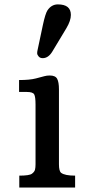

<svg xmlns="http://www.w3.org/2000/svg" viewBox="-20 -845 395 865"><path d="M65.9 0ZM66.9 -53.7Q112.3 -53.7 123.8 -62.3Q135.3 -70.8 137.7 -80.6Q140.1 -90.3 140.1 -105V-374Q140.1 -409.2 134 -419.9Q127.9 -430.7 101.1 -430.7H65.9V-484.4Q113.8 -484.4 141.1 -491.5Q168.5 -498.5 179.7 -501.7Q190.9 -504.9 204.1 -504.9Q229.5 -504.9 237.5 -490Q245.6 -475.1 245.6 -442.4V-105Q245.6 -74.2 255.4 -66.4Q272 -53.7 318.4 -53.7V0H66.9ZM215.8 -612.8Q197.8 -583 172.4 -583Q160.6 -583 154.1 -590.6Q147.5 -598.1 147.5 -605.2Q147.5 -612.3 148.9 -617.7L173.3 -732.9Q184.1 -783.2 193.8 -798.3Q211.9 -825.2 240.7 -825.2Q299.3 -825.2 299.3 -777.8Q299.3 -752 279.3 -718.3Z"/></svg>

Font: Arbutus Slab
Style: Regular
Weight: 400
Designer: Karolina Lach
Foundry: Karolina Lach
Version: Version 1.001; ttfautohint (v0.92) -l 10 -r 16 -G 200 -x 7 -